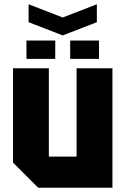

<svg xmlns="http://www.w3.org/2000/svg" viewBox="-20 -880 588 900"><path d="M507 -560V0H159L41 -118V-560H209V-146H339V-560ZM104 -604V-690H239V-604ZM309 -604V-690H444V-604ZM434 -860V-776L274 -714L114 -776V-860L274 -798Z"/></svg>

Font: Tektur SemiCondensed
Style: Bold
Weight: 700
Width: 4
Designer: Adam Jagosz
Foundry: Adam Jagosz
Version: Version 1.005;gftools[0.9.30]